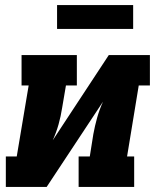

<svg xmlns="http://www.w3.org/2000/svg" viewBox="-20 -737 640 757"><path d="M3 0V-120H46L93 -400H65V-520H283V-400H240L225 -312Q220 -279 211 -247Q202 -215 188 -184L409 -520H571V-400H527L481 -120H509V0H290V-120H334L348 -208Q354 -241 363 -273Q372 -305 386 -336L164 0ZM505 -623H205V-717H505Z"/></svg>

Font: Iosevka Etoile Heavy Oblique
Style: Regular
Weight: 900
Italic angle: -9°
Designer: Belleve Invis
Foundry: Belleve Invis
Version: Version 15.5.2; ttfautohint (v1.8.4)